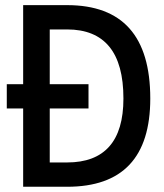

<svg xmlns="http://www.w3.org/2000/svg" viewBox="-20 -713 626 733"><path d="M5.9 -298.8V-391.6H317.9V-298.8ZM163.1 0V-92.8H236.3Q343.3 -92.8 397.2 -153.8Q451.2 -214.8 451.2 -336.9Q451.2 -469.2 397.2 -534.9Q343.3 -600.6 236.3 -600.6H165L153.3 -693.4H236.3Q553.7 -693.4 553.7 -336.9Q553.7 0 236.3 0ZM68.4 0V-693.4H169.9V0Z"/></svg>

Font: Cascadia Mono
Style: Regular
Weight: 400
Monospace: yes
Designer: Aaron Bell
Foundry: Saja Typeworks
Version: Version 2404.023